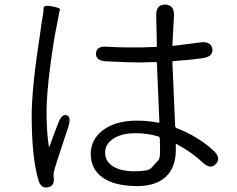

<svg xmlns="http://www.w3.org/2000/svg" viewBox="-20 -787 1040 842"><path d="M188 35Q157 40 146 -5Q119 -105 119 -281Q119 -404 158 -654L161 -678Q165 -702 169 -726Q171 -737 171 -751.5Q171 -766 209 -759Q246 -752 243 -744Q240 -736 238 -723Q234 -699 229 -675Q216 -615 201 -502Q184 -372 184 -293Q184 -214 194 -145Q195 -140 197 -145L234 -244Q251 -289 272 -282Q294 -274 279 -229L227 -71Q220 -49 215 -27Q214 -23 216 -4Q219 30 188 35ZM582 29Q483 29 430.5 -8Q378 -45 378 -112Q378 -175 430 -215Q486 -258 580 -258Q627 -258 674 -249Q679 -248 679 -253L668 -510Q668 -515 663 -515L592 -513Q567 -513 542 -514L447 -518Q399 -520 401 -553Q403 -587 452 -582Q491 -579 545 -579Q569 -579 593 -579L663 -581Q668 -581 668 -586L665 -719Q664 -767 704 -767Q745 -766 743 -718L736 -590Q736 -585 741 -586L858 -601Q905 -607 911 -573Q917 -540 870 -532Q823 -525 741 -519Q736 -519 736 -514L748 -237Q748 -227 757 -224Q846 -190 916 -127Q951 -94 927 -68Q903 -42 868 -75Q822 -119 755 -155Q751 -157 751 -152V-129Q751 -61 716 -21Q673 29 582 29ZM568 -36Q631 -36 642 -49Q658 -67 675 -85Q682 -93 682 -124Q682 -148 681 -172V-178Q681 -187 673 -189Q627 -203 574 -203Q515 -203 478 -179.5Q441 -156 441 -117.5Q441 -79 475.5 -57.5Q510 -36 568 -36Z"/></svg>

Font: Resource Han Rounded JP Normal
Style: Regular
Weight: 350
Designer: Cyano Hao (round all glyphs); Ryoko NISHIZUKA 西塚涼子 (kana, bopomofo & ideographs); Paul D. Hunt (Latin, Greek & Cyrillic)
Foundry: Cyano Hao
Version: 0.990